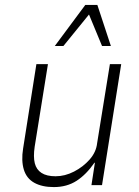

<svg xmlns="http://www.w3.org/2000/svg" viewBox="-20 -753 565 781"><path d="M199 8Q151 8 119.5 -9.5Q88 -27 77 -63Q66 -99 74 -149L128 -492H175L121 -156Q115 -115 121.5 -89Q128 -63 149 -49.5Q170 -36 206 -36Q244 -36 281 -55Q318 -74 344.5 -104Q371 -134 375 -170L427 -492H473L395 0H352L366 -91H364Q331 -43 291.5 -17.5Q252 8 199 8ZM203 -566 327 -733H376L431 -566H395L342 -694L238 -566Z"/></svg>

Font: Nunito Sans 7pt Condensed ExtraLight
Style: Italic
Weight: 250
Width: 3
Italic angle: -9°
Designer: Vernon Adams
Foundry: Vernon Adams
Version: Version 3.101;gftools[0.9.27]